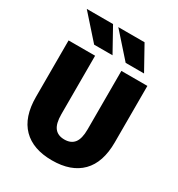

<svg xmlns="http://www.w3.org/2000/svg" viewBox="-224 -1113 1173 1266"><g transform="rotate(30 363.0 -480.0)"><path d="M223 -790 63 -970H263L363 -790ZM463 -790 303 -970H503L603 -790ZM63 -300V-730H265V-285Q265 -214 290 -182Q315 -150 365 -150Q415 -150 440 -182Q465 -214 465 -285V-730H663V-300Q663 -147 585.5 -68.5Q508 10 363 10Q218 10 140.5 -68.5Q63 -147 63 -300Z"/></g></svg>

Font: M PLUS 1p Black
Style: Regular
Weight: 900
Version: Version 1.061